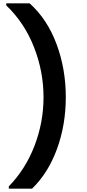

<svg xmlns="http://www.w3.org/2000/svg" viewBox="-20 -944 525 1161"><path d="M18.1 -911.1V-923.8H159.2Q266.1 -827.6 322 -677.2Q377.9 -526.9 377.9 -356Q377.9 -189 324.5 -43Q271 103 173.8 196.8H33.2V183.1Q134.3 79.1 188.7 -62.5Q243.2 -204.1 243.2 -356Q243.2 -511.7 185.5 -658.9Q127.9 -806.2 18.1 -911.1Z"/></svg>

Font: Poppins SemiBold
Style: Regular
Weight: 600
Designer: Ninad Kale (Devanagari), Jonny Pinhorn (Latin)
Foundry: Indian Type Foundry
Version: 4.004